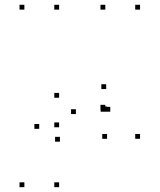

<svg xmlns="http://www.w3.org/2000/svg" viewBox="-20 -564 660 794"><path d="M422.8 -103.5V-123.5H402.8V-103.5ZM422.8 10V-10H402.8V10ZM559.2 10V-10H539.2V10ZM559.2 -524.2V-544.2H539.2V-524.2ZM415.5 -524.2V-544.2H395.5V-524.2ZM415.5 -110.5V-130.5H395.5V-110.5ZM224.5 -37.7V-57.7H204.5V-37.7ZM142.2 -31.2V-51.2H122.2V-31.2ZM227.8 21.9V1.9H207.8V21.9ZM416 -102.1V-122.1H396V-102.1ZM436 -102.1V-122.1H416V-102.1ZM419.1 -195.7V-215.7H399.1V-195.7ZM293.8 -92.3V-112.3H273.8V-92.3ZM224.5 -159.8V-179.8H204.5V-159.8ZM224.5 -524.2V-544.2H204.5V-524.2ZM80.8 -524.2V-544.2H60.8V-524.2ZM80.8 210V190H60.8V210ZM224.5 210V190H204.5V210Z"/></svg>

Font: Monaspace Neon Dots Var
Style: Regular
Weight: 400
Designer: Riley Cran and the Lettermatic Team
Version: Version 1.100 (Monaspace Neon Dots)